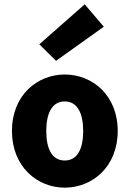

<svg xmlns="http://www.w3.org/2000/svg" viewBox="-20 -852 597 884"><path d="M278 12C405 12 522 -84 522 -249C522 -414 405 -509 278 -509C152 -509 35 -414 35 -249C35 -84 152 12 278 12ZM278 -113C220 -113 193 -166 193 -249C193 -331 220 -385 278 -385C336 -385 363 -331 363 -249C363 -166 336 -113 278 -113ZM238 -572 458 -729 370 -832 161 -648Z"/></svg>

Font: Source Sans Pro
Style: Bold
Weight: 700
Designer: Paul D. Hunt
Foundry: Adobe Systems Incorporated
Version: Version 3.006;hotconv 1.0.111;makeotfexe 2.5.65597